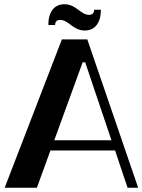

<svg xmlns="http://www.w3.org/2000/svg" viewBox="-20 -886 672 906"><path d="M2 0H154L218 -176H523L582 0H632L392 -700H272ZM208 -768H240C240 -784 248 -792 264 -792C304 -792 324 -742 380 -742C428 -742 456 -778 456 -840H424C424 -824 416 -816 400 -816C360 -816 340 -866 284 -866C236 -866 208 -830 208 -768ZM236 -224 370 -592H382L506 -224Z"/></svg>

Font: Ribes
Style: Bold
Weight: 900
Designer: Luigi Gorlero
Foundry: Collletttivo
Version: Version 2.100;Glyphs 3.1.2 (3151)